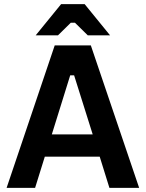

<svg xmlns="http://www.w3.org/2000/svg" viewBox="-20 -910 706 930"><path d="M245 -690H420L654 0H510L463 -151H197L150 0H12ZM429 -259 339 -545H320L231 -259ZM276 -890H390L513 -739H405L343 -800H323L261 -739H153Z"/></svg>

Font: Mozilla Text BETA
Style: Bold
Weight: 700
Designer: Studio DRAMA
Foundry: Studio DRAMA
Version: Version 0.100